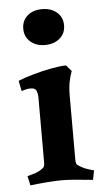

<svg xmlns="http://www.w3.org/2000/svg" viewBox="-50 -693 399 736"><g transform="rotate(-5 149.0 -325.5)"><path d="M217 -321V-75.6Q217 -62.8 219.5 -57.9Q222 -53 233 -47Q242 -41 253.9 -36.5Q265.8 -32.1 275.4 -29.5Q285 -27 285 -27L278 9Q242 5 210.8 2.5Q179.7 0 157 0Q135.2 0 103.6 2.5Q72 5 37 9L29 -27.2Q29 -27.2 38.5 -29.6Q48 -32 61 -36.5Q74 -41 82 -47Q92 -53 94.5 -58Q97 -63 97 -76V-326Q97 -338 92.5 -349.5Q88 -361 70 -361Q58 -361 46.5 -357.5Q35 -354 35 -354L27 -394Q51 -404 86 -413.9Q121 -423.8 156 -430.4Q191 -437 213 -437L233 -414Q225.7 -395 221.4 -372.7Q217 -350.4 217 -321ZM62 -591Q62 -622 83.5 -641Q105 -660 140 -660Q175 -660 197 -641Q219 -622 219 -591Q219 -560 196.8 -541Q174.6 -522 139.6 -522Q106 -522 84 -541Q62 -560 62 -591Z"/></g></svg>

Font: Buenard
Style: Regular
Weight: 400
Version: Version 2.000